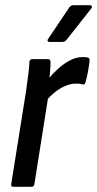

<svg xmlns="http://www.w3.org/2000/svg" viewBox="-20 -717 373 737"><path d="M32 0Q21 0 23 -10L80 -367Q85 -403 88.5 -430.5Q92 -458 93 -479Q94 -490 104 -490H164Q174 -490 174 -479Q174 -461 171.5 -435Q169 -409 166 -391L168 -364L112 -10Q110 0 101 0ZM154 -327 162 -410Q181 -433 203 -453Q225 -473 249 -485.5Q273 -498 297 -498Q305 -498 309.5 -497.5Q314 -497 318 -496Q324 -494 324 -485Q322 -466 318 -443.5Q314 -421 308 -401Q305 -390 297 -393Q291 -395 285 -395.5Q279 -396 271 -396Q252 -396 231.5 -387.5Q211 -379 191.5 -363.5Q172 -348 154 -327ZM170 -556Q165 -556 163 -559.5Q161 -563 165 -568L245 -687Q251 -697 262 -697H325Q331 -697 332.5 -693Q334 -689 330 -684L237 -566Q230 -556 219 -556Z"/></svg>

Font: Sofia Sans Condensed SemiBold
Style: Italic
Weight: 600
Italic angle: -9°
Version: Version 4.100